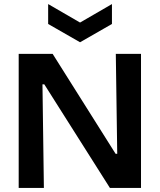

<svg xmlns="http://www.w3.org/2000/svg" viewBox="-20 -925 786 945"><path d="M72 0V-660H239L549 -168H557L550 -660H674V0H521L198 -510H189L196 0ZM217 -905 374 -814 531 -905V-807L374 -717L217 -807Z"/></svg>

Font: Bricolage Grotesque 28pt SemiBold
Style: Regular
Weight: 600
Version: Version 1.001;gftools[0.9.33.dev8+g029e19f]